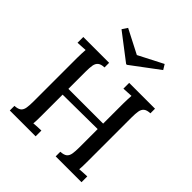

<svg xmlns="http://www.w3.org/2000/svg" viewBox="-252 -1126 1293 1293"><g transform="rotate(45 394.5 -479.5)"><path d="M53 0V-44Q86 -46 100.5 -58Q115 -70 119 -94Q123 -118 123 -155V-571Q123 -593 124 -613.5Q125 -634 126 -649Q109 -648 89 -647Q69 -646 53 -645V-700H299V-656Q267 -655 252 -642.5Q237 -630 233 -606.5Q229 -583 229 -545V-382H560V-571Q560 -593 561 -613.5Q562 -634 563 -649Q546 -648 526 -647Q506 -646 490 -645V-700H736V-656Q704 -655 689 -642.5Q674 -630 670 -606.5Q666 -583 666 -545V-134Q666 -107 665.5 -85.5Q665 -64 663 -51Q680 -53 700 -53.5Q720 -54 736 -55V0H490V-44Q523 -46 537.5 -58Q552 -70 556 -94Q560 -118 560 -155V-330L229 -327V-134Q229 -107 228.5 -85.5Q228 -64 226 -51Q243 -53 263.5 -53.5Q284 -54 299 -55V0ZM386 -775 198 -919 223 -957 394 -869 569 -959 591 -923 393 -775Z"/></g></svg>

Font: Lora Medium
Style: Regular
Weight: 500
Designer: Olga Karpushina, Alexei Vanyashin (Cyrillic)
Foundry: Cyreal
Version: Version 3.004